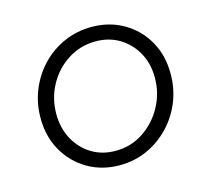

<svg xmlns="http://www.w3.org/2000/svg" viewBox="-85 -644 831 756"><g transform="rotate(-15 330.5 -265.5)"><path d="M315 12Q243 12 185.5 -21.5Q128 -55 94.5 -113.5Q61 -172 61 -248Q61 -309 83 -362.5Q105 -416 144 -456.5Q183 -497 235 -520Q287 -543 347 -543Q420 -543 477.5 -509.5Q535 -476 568 -418Q601 -360 601 -285Q601 -223 579 -169.5Q557 -116 517.5 -75Q478 -34 426.5 -11Q375 12 315 12ZM314 -47Q376 -47 426.5 -80Q477 -113 507 -167.5Q537 -222 537 -286Q537 -343 512.5 -387.5Q488 -432 445.5 -458Q403 -484 348 -484Q286 -484 235 -451.5Q184 -419 154.5 -365Q125 -311 125 -247Q125 -190 149.5 -144.5Q174 -99 216.5 -73Q259 -47 314 -47Z"/></g></svg>

Font: Plus Jakarta Sans Light
Style: Italic
Weight: 300
Italic angle: -8°
Designer: Gumpita Rahayu
Foundry: Tokotype
Version: Version 2.071; ttfautohint (v1.8.4.7-5d5b);gftools[0.9.29]